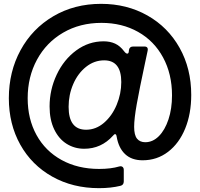

<svg xmlns="http://www.w3.org/2000/svg" viewBox="-20 -792 1040 999"><path d="M26 -281Q26 -419 87 -531Q148 -643 257.5 -707.5Q367 -772 506 -772Q640 -772 747 -711.5Q854 -651 914.5 -543Q975 -435 975 -298Q975 -200 943.5 -123Q912 -46 854.5 -2Q797 42 722 42Q665 42 631 10Q597 -22 587 -81Q585 -94 579 -94Q574 -94 568 -86Q507 -18 418 -18Q368 -18 327 -43.5Q286 -69 262 -119Q238 -169 238 -238Q238 -325 275 -403.5Q312 -482 376.5 -529.5Q441 -577 519 -577Q553 -577 579 -565Q605 -553 626 -525Q635 -513 642 -513Q649 -513 650 -523L651 -532Q654 -550 673 -550H731Q753 -550 748 -527L735 -466Q705 -326 691.5 -250Q678 -174 678 -132Q678 -89 693 -70.5Q708 -52 736 -52Q775 -52 806.5 -83.5Q838 -115 856.5 -170.5Q875 -226 875 -296Q875 -407 828.5 -493Q782 -579 698.5 -626Q615 -673 508 -673Q396 -673 308.5 -622Q221 -571 172.5 -481.5Q124 -392 124 -281Q124 -173 170 -89.5Q216 -6 300.5 40.5Q385 87 496 87Q557 87 601 74Q604 73 608 73Q615 73 619.5 78Q624 83 624 91V152Q624 171 606 175Q557 187 495 187Q359 187 252 127Q145 67 85.5 -39.5Q26 -146 26 -281ZM611 -365Q611 -478 522 -478Q470 -478 427.5 -444Q385 -410 361 -354.5Q337 -299 337 -236Q337 -117 428 -117Q479 -117 521 -153Q563 -189 587 -246.5Q611 -304 611 -365Z"/></svg>

Font: Open Sauce Two Black
Style: Regular
Weight: 900
Designer: Alfredo Marco Pradil
Foundry: Creative Sauce Fz LLC
Version: Version 1.477